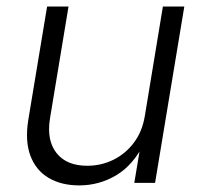

<svg xmlns="http://www.w3.org/2000/svg" viewBox="-20 -559 618 587"><path d="M222.2 7.8Q167.5 7.8 128.7 -15.1Q89.8 -38.1 73 -82.8Q56.2 -127.4 66.4 -191.9L124 -539.1H189.5L132.8 -196.8Q122.1 -129.9 152.8 -91.1Q183.6 -52.2 246.6 -52.2Q289.1 -52.2 326.2 -70.3Q363.3 -88.4 389.2 -122.6Q415 -156.7 422.9 -205.1L478 -539.1H543.5L454.1 0H390.6L411.6 -126H423.3Q388.7 -55.2 336.2 -23.7Q283.7 7.8 222.2 7.8Z"/></svg>

Font: Inter 18pt Light
Style: Italic
Weight: 300
Italic angle: -9.3988°
Designer: Rasmus Andersson
Foundry: rsms
Version: Version 4.001;git-66647c0bb